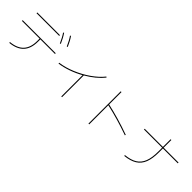

<svg xmlns="http://www.w3.org/2000/svg" viewBox="234 -2163 3532 3532"><g transform="rotate(45 2000.0 -397.5)"><path d="M520 -350V-410H60V-430H920V-410H540V-350Q540 -172 450.5 -74.5Q361 23 181 40L179 20Q351 4 435.5 -87.5Q520 -179 520 -350ZM150 -720H740V-700H150ZM763 -805Q816 -730 865 -618L847 -610Q796 -725 747 -794ZM893 -855Q946 -780 995 -668L977 -660Q926 -775 877 -844Z M1882 -785 1898 -773Q1840 -700 1757 -631.5Q1674 -563 1574 -505V60H1554V-493Q1442 -430 1322 -388Q1202 -346 1091 -331L1089 -351Q1231 -370 1384 -433.5Q1537 -497 1669 -589.5Q1801 -682 1882 -785Z M2281 -437V60H2261V-780H2281V-458Q2423 -427 2581 -381Q2739 -335 2893 -279L2887 -261Q2572 -373 2281 -437Z M3533 -485V-585H3060V-605H3533V-805H3553V-605H3940V-585H3553V-485Q3553 -320 3512 -215.5Q3471 -111 3382 -55.5Q3293 0 3147 15L3145 -5Q3286 -19 3370.5 -71.5Q3455 -124 3494 -224Q3533 -324 3533 -485Z"/></g></svg>

Font: Enso Thin
Style: Regular
Weight: 100
Designer: Coji Morishita
Foundry: UNDERFOREST DESIGN
Version: Version 1.000